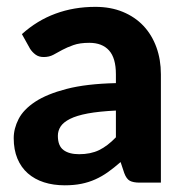

<svg xmlns="http://www.w3.org/2000/svg" viewBox="-20 -546 552 574"><path d="M45.5 -444Q91 -485 146 -505.2Q201 -525.5 265 -525.5Q311 -525.5 347.2 -510.5Q383.5 -495.5 408.8 -468.8Q434 -442 447.5 -405Q461 -368 461 -324V0H398Q378.5 0 368.2 -5.5Q358 -11 351.5 -28.5L340.5 -61.5Q321 -44.5 302.8 -31.5Q284.5 -18.5 265 -9.8Q245.5 -1 223.2 3.5Q201 8 173.5 8Q139.5 8 111.5 -1Q83.5 -10 63.2 -27.8Q43 -45.5 32 -72Q21 -98.5 21 -133Q21 -161.5 35.5 -190Q50 -218.5 85.2 -241.8Q120.5 -265 179.2 -280.2Q238 -295.5 326.5 -297.5V-324Q326.5 -372.5 306 -395.2Q285.5 -418 247 -418Q218.5 -418 199.5 -411.2Q180.5 -404.5 166.2 -396.8Q152 -389 139.5 -382.2Q127 -375.5 110.5 -375.5Q96 -375.5 86.2 -382.8Q76.5 -390 70 -400ZM326.5 -215.5Q276 -213 242.5 -206.8Q209 -200.5 189.2 -190.5Q169.5 -180.5 161.2 -167.8Q153 -155 153 -140Q153 -110 169.8 -97.5Q186.5 -85 216.5 -85Q251 -85 276.2 -97.2Q301.5 -109.5 326.5 -135.5Z"/></svg>

Font: Lato
Style: Regular
Weight: 800
Designer: Lukasz Dziedzic with Adam Twardoch and Botio Nikoltchev
Foundry: tyPoland Lukasz Dziedzic
Version: Version 2.015; 2015-08-06; http://www.latofonts.com/; ttfaut